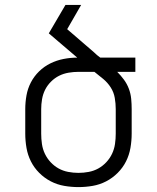

<svg xmlns="http://www.w3.org/2000/svg" viewBox="-20 -755 640 783"><path d="M300 8Q271 8 242 3Q213 -2 187 -15.5Q161 -29 140 -50Q119 -71 106 -97Q93 -123 88 -152Q83 -181 83 -210V-310Q83 -338 88 -366Q93 -394 106 -419Q119 -444 139.5 -464Q160 -484 185.5 -496.5Q211 -509 239 -514.5Q267 -520 295 -520L179 -619L247 -735H311L254 -636L363 -542Q369 -536 375.5 -530.5Q382 -525 389 -520H532V-462H458Q473 -447 485.5 -430Q498 -413 505.5 -393Q513 -373 515 -352Q517 -331 517 -310V-210Q517 -181 512 -152Q507 -123 494 -97Q481 -71 460 -50Q439 -29 413 -15.5Q387 -2 358 3Q329 8 300 8ZM300 -50Q321 -50 342 -54Q363 -58 381 -68Q399 -78 413.5 -93.5Q428 -109 437 -128Q446 -147 449 -168Q452 -189 452 -210V-310Q452 -333 448 -356Q444 -379 431.5 -398.5Q419 -418 401 -433Q383 -448 365 -462H300Q280 -462 259.5 -458.5Q239 -455 221 -446Q203 -437 188 -422Q173 -407 164 -389Q155 -371 151.5 -350.5Q148 -330 148 -310V-210Q148 -189 151 -168Q154 -147 163 -128Q172 -109 186.5 -93.5Q201 -78 219 -68Q237 -58 258 -54Q279 -50 300 -50Z"/></svg>

Font: Iosevka Light Extended
Style: Regular
Weight: 300
Width: 7
Monospace: yes
Designer: Belleve Invis
Foundry: Belleve Invis
Version: Version 32.5.0; ttfautohint (v1.8.4)